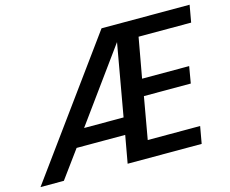

<svg xmlns="http://www.w3.org/2000/svg" viewBox="-124 -838 1170 977"><g transform="rotate(-15 461.5 -350.0)"><path d="M-25 0 484 -700H948L932 -610H655L617 -399H865L850 -311H603L564 -90H840L824 0H434L460 -145H204L98 0ZM267 -233H475L542 -612Z"/></g></svg>

Font: Rethink Sans SemiBold
Style: Italic
Weight: 600
Italic angle: -10°
Designer: The Rethink Sans project authors (Hans Thiessen). DM Sans designed by Colophon Foundry.
Foundry: Rethink Communications LLC
Version: Version 1.001